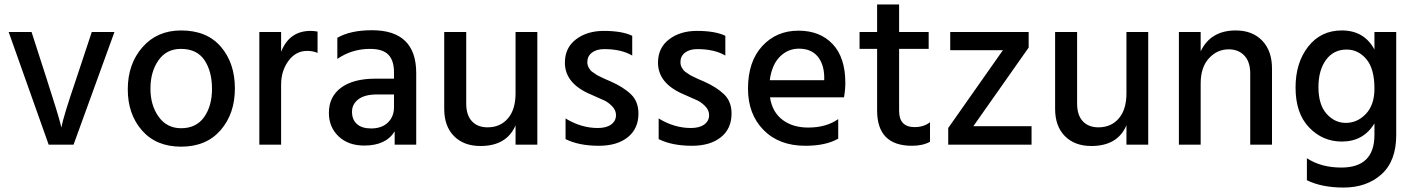

<svg xmlns="http://www.w3.org/2000/svg" viewBox="-20 -651 6366 864"><path d="M311 0H199L19 -507H122L191 -293Q215 -219 231.5 -165Q248 -111 252 -94L256 -77Q265 -126 322 -293L393 -507H495Z M795 9Q683 9 619 -64Q555 -137 555 -249Q555 -363 621 -438.5Q687 -514 795 -514Q911 -514 974 -440.5Q1037 -367 1037 -253Q1037 -139 972.5 -65Q908 9 795 9ZM657 -252Q657 -177 694 -125.5Q731 -74 795 -74Q863 -74 898.5 -124Q934 -174 934 -251Q934 -330 900 -380.5Q866 -431 794 -431Q729 -431 693 -379.5Q657 -328 657 -252Z M1245 0H1147V-507H1245V-418Q1282 -512 1378 -512Q1392 -512 1409 -509V-413Q1388 -422 1362 -422Q1311 -422 1278 -377Q1245 -332 1245 -270Z M1650 -73Q1698 -73 1725.5 -99.5Q1753 -126 1753 -169V-226H1677Q1621 -226 1592.5 -204Q1564 -182 1564 -148Q1564 -113 1586 -93Q1608 -73 1650 -73ZM1756 -60Q1717 4 1619 4Q1547 4 1503.5 -37.5Q1460 -79 1460 -143Q1460 -216 1515 -256.5Q1570 -297 1669 -297H1753V-326Q1753 -378 1728 -404.5Q1703 -431 1645 -431Q1564 -431 1498 -386V-481Q1557 -515 1654 -515Q1853 -515 1853 -322V0H1756Z M2398 0H2300V-87Q2260 6 2142 6Q2067 6 2023 -38.5Q1979 -83 1979 -161V-507H2078V-185Q2078 -133 2103.5 -105.5Q2129 -78 2174 -78Q2231 -78 2265.5 -118Q2300 -158 2300 -231V-507H2398Z M2853 -140Q2853 -72 2805 -33.5Q2757 5 2675 5Q2585 5 2525 -25V-118Q2595 -75 2670 -75Q2709 -75 2730.5 -91Q2752 -107 2752 -133Q2752 -155 2735 -172.5Q2718 -190 2700.5 -198.5Q2683 -207 2641 -225Q2522 -274 2522 -369Q2522 -436 2572 -474Q2622 -512 2697 -512Q2779 -512 2825 -490V-401Q2776 -430 2699 -430Q2664 -430 2643.5 -414Q2623 -398 2623 -372Q2623 -365 2624.5 -358.5Q2626 -352 2630 -345.5Q2634 -339 2637.5 -334.5Q2641 -330 2649 -325Q2657 -320 2661.5 -316.5Q2666 -313 2676.5 -308Q2687 -303 2692 -300.5Q2697 -298 2709.5 -292.5Q2722 -287 2727 -285Q2786 -259 2819.5 -226.5Q2853 -194 2853 -140Z M3272 -140Q3272 -72 3224 -33.5Q3176 5 3094 5Q3004 5 2944 -25V-118Q3014 -75 3089 -75Q3128 -75 3149.5 -91Q3171 -107 3171 -133Q3171 -155 3154 -172.5Q3137 -190 3119.5 -198.5Q3102 -207 3060 -225Q2941 -274 2941 -369Q2941 -436 2991 -474Q3041 -512 3116 -512Q3198 -512 3244 -490V-401Q3195 -430 3118 -430Q3083 -430 3062.5 -414Q3042 -398 3042 -372Q3042 -365 3043.5 -358.5Q3045 -352 3049 -345.5Q3053 -339 3056.5 -334.5Q3060 -330 3068 -325Q3076 -320 3080.5 -316.5Q3085 -313 3095.5 -308Q3106 -303 3111 -300.5Q3116 -298 3128.5 -292.5Q3141 -287 3146 -285Q3205 -259 3238.5 -226.5Q3272 -194 3272 -140Z M3752 -27Q3696 5 3604 5Q3486 5 3416 -66Q3346 -137 3346 -252Q3346 -374 3410 -443.5Q3474 -513 3573 -513Q3670 -513 3727 -452.5Q3784 -392 3784 -278Q3784 -247 3778 -213H3445Q3455 -147 3501 -112Q3547 -77 3617 -77Q3698 -77 3752 -115ZM3575 -432Q3525 -432 3489 -395.5Q3453 -359 3444 -290H3689V-308Q3687 -365 3658 -398.5Q3629 -432 3575 -432Z M4165 -13Q4132 5 4084 5Q3927 5 3927 -154V-431H3848V-507H3927V-631H4026V-507H4159V-431H4026V-152Q4026 -79 4096 -79Q4137 -79 4165 -101Z M4622 0H4247V-75L4493 -425H4256V-507H4609V-437L4360 -83H4622Z M5147 0H5049V-87Q5009 6 4891 6Q4816 6 4772 -38.5Q4728 -83 4728 -161V-507H4827V-185Q4827 -133 4852.5 -105.5Q4878 -78 4923 -78Q4980 -78 5014.5 -118Q5049 -158 5049 -231V-507H5147Z M5704 0H5606V-320Q5606 -373 5579.5 -401Q5553 -429 5509 -429Q5457 -429 5420 -388.5Q5383 -348 5383 -275V0H5285V-507H5383V-420Q5428 -514 5541 -514Q5616 -514 5660 -468Q5704 -422 5704 -343Z M6263 -43Q6263 74 6196.5 133.5Q6130 193 6026 193Q5928 193 5861 160V61Q5925 103 6016 103Q6165 103 6165 -44V-96Q6116 -14 6018 -14Q5932 -14 5871 -77.5Q5810 -141 5810 -257Q5810 -369 5867 -441.5Q5924 -514 6018 -514Q6119 -514 6165 -428V-507H6263ZM5913 -259Q5913 -180 5949.5 -139Q5986 -98 6036 -98Q6088 -98 6126.5 -138.5Q6165 -179 6165 -252Q6165 -342 6128.5 -385Q6092 -428 6040 -428Q5981 -428 5947 -381.5Q5913 -335 5913 -259Z"/></svg>

Font: Hind Madurai Medium
Style: Regular
Weight: 500
Designer: Jyotish Sonowal
Foundry: Indian Type Foundry
Version: Version 1.001;PS 1.0;hotconv 1.0.86;makeotf.lib2.5.63406; tt